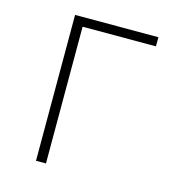

<svg xmlns="http://www.w3.org/2000/svg" viewBox="-85 -599 605 670"><g transform="rotate(15 217.0 -263.5)"><path d="M105 -527H406V-494H141V0H105Z"/></g></svg>

Font: Noto Sans CJK TC Thin
Style: Regular
Weight: 250
Designer: Ryoko NISHIZUKA ???? (kana & ideographs); Paul D. Hunt (Latin, Greek & Cyrillic); Wenlong ZHANG ??? (bopomofo); Sandoll 
Foundry: Adobe Systems Incorporated
Version: Version 1.004 January 19, 2016